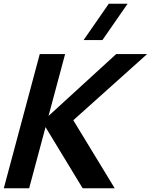

<svg xmlns="http://www.w3.org/2000/svg" viewBox="-83 -1010 809 1030"><path d="M466.4 -795 601.6 -990H500.6L365.4 -795ZM-62.6 0H73.4L161.3 -328L360.4 0H532.4L310.2 -365L706.3 -720H540.3L177.3 -388L266.3 -720H130.3Z"/></svg>

Font: Manrope
Style: ExtraBoldItalic
Weight: 800
Italic angle: -15°
Designer: Mikhail Sharanda
Foundry: Mikhail Sharanda
Version: Version 4.502;hotconv 1.0.109;makeotfexe 2.5.65596